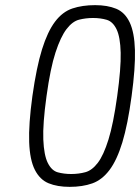

<svg xmlns="http://www.w3.org/2000/svg" viewBox="-20 -717 545 747"><path d="M106 -343Q91 -233 93.5 -164Q96 -95 115.5 -56.5Q135 -18 169 -4Q203 10 251 10Q301 10 339 -3.5Q377 -17 406 -55.5Q435 -94 456 -163Q477 -232 492 -343Q507 -453 505 -522Q503 -591 484.5 -630Q466 -669 432 -683Q398 -697 350 -697Q300 -697 261.5 -684Q223 -671 194 -632.5Q165 -594 143.5 -525Q122 -456 106 -343ZM161 -343Q176 -452 196 -513Q216 -574 239 -604Q262 -634 288 -640.5Q314 -647 342 -647Q371 -647 395 -640Q419 -633 433.5 -603Q448 -573 449.5 -512Q451 -451 436 -343Q421 -235 402 -174Q383 -113 360.5 -83.5Q338 -54 312 -47Q286 -40 257 -40Q229 -40 205 -46.5Q181 -53 166 -83Q151 -113 148.5 -174Q146 -235 161 -343Z"/></svg>

Font: Secuela ExtLt
Style: Italic
Weight: 200
Italic angle: -8°
Designer: Fernando Haro
Foundry: deFharo
Version: Version 1.704